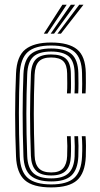

<svg xmlns="http://www.w3.org/2000/svg" viewBox="-20 -788 426 815"><path d="M197.5 7.5Q119.5 7.5 85.1 -23.4Q50.8 -54.2 48 -123.8Q44.2 -213.5 44.2 -303.5Q44.2 -393.5 48 -475.8Q51 -549.2 87.6 -578.4Q124.2 -607.5 196.8 -607.5Q271.5 -607.5 307.1 -578.5Q342.8 -549.5 344.2 -478.5Q344.5 -460 344.5 -436.6Q344.5 -413.2 343.2 -391.5H328Q329 -410 328.9 -431.8Q328.8 -453.5 328.2 -478Q327 -540.5 296.4 -567.6Q265.8 -594.8 196.8 -594.8Q128.5 -594.8 97.6 -566.9Q66.8 -539 63.8 -474.8Q60.5 -399 60.2 -310.5Q60 -222 63.8 -123.8Q66.5 -59.8 98.1 -32.5Q129.8 -5.2 197.5 -5.2Q265 -5.2 295.2 -33Q325.5 -60.8 328.2 -123.5Q329.5 -148.2 329.1 -169.6Q328.8 -191 327.2 -209.8H343.2Q346.2 -172 344.2 -123Q341 -53 307 -22.8Q273 7.5 197.5 7.5ZM197.5 -17.8Q139 -17.8 110.4 -42.2Q81.8 -66.8 79.5 -124.5Q76 -222.2 76.1 -308Q76.2 -393.8 79.5 -473.8Q82 -533.5 110.4 -557.9Q138.8 -582.2 196.8 -582.2Q256.8 -582.2 284 -558.2Q311.2 -534.2 312.5 -477.5Q313 -454.2 313.1 -433.4Q313.2 -412.5 312 -391.5H296.2Q297.5 -410.2 297.4 -432.4Q297.2 -454.5 296.8 -477.2Q295.8 -528.2 271.5 -548.8Q247.2 -569.2 196.8 -569.2Q144.5 -569.2 121 -546.9Q97.5 -524.5 95.5 -473Q92 -389.2 91.9 -305.5Q91.8 -221.8 95.5 -125.5Q97.5 -75.8 121.5 -53.2Q145.5 -30.8 197.5 -30.8Q247.8 -30.8 271.1 -53Q294.5 -75.2 296.8 -124.2Q297.5 -146 297.4 -167Q297.2 -188 295.8 -209.8H311.5Q313 -189.2 313.2 -169.4Q313.5 -149.5 312.5 -123.8Q310 -68.2 283.2 -43Q256.5 -17.8 197.5 -17.8ZM197.5 -43.2Q153 -43.2 133 -63.6Q113 -84 111.2 -126.2Q107.5 -224.2 107.6 -304.2Q107.8 -384.2 111.2 -473Q113.2 -517.8 133.1 -537.2Q153 -556.8 196.8 -556.8Q240.5 -556.8 260.2 -538.4Q280 -520 280.8 -476.2Q281 -459 281.4 -436.4Q281.8 -413.8 280.2 -391.5H264.2Q265.8 -414 265.5 -434.5Q265.2 -455 265 -476.2Q264.5 -512.5 248.6 -528.2Q232.8 -544 196.8 -544Q161.2 -544 144.9 -527.1Q128.5 -510.2 126.8 -470.5Q123.5 -387 123.5 -305.4Q123.5 -223.8 127 -126.8Q128.2 -91.2 144.9 -73.6Q161.5 -56 197.5 -56Q232.2 -56 248 -73.9Q263.8 -91.8 265 -125.5Q266 -148 265.8 -168.2Q265.5 -188.5 264.2 -209.8H280.2Q281.2 -190.2 281.5 -168.9Q281.8 -147.5 280.8 -125Q279.2 -83.5 259.8 -63.4Q240.2 -43.2 197.5 -43.2ZM166 -645 244.8 -767.8H263L180.8 -645ZM223.8 -645 316.2 -767.8H334.2L238.5 -645ZM195 -645 280.5 -767.8H298.8L209.5 -645Z"/></svg>

Font: Big Shoulders Inline Text
Style: Regular
Weight: 400
Designer: Patric King
Foundry: XO Type Co
Version: Version 1.000